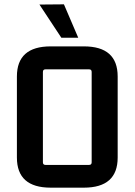

<svg xmlns="http://www.w3.org/2000/svg" viewBox="-20 -858 621 886"><path d="M162 -837 275 -838 341 -684H263ZM58 -131V-505Q58 -644 214 -644H367Q523 -644 523 -505V-131Q523 8 367 8H214Q58 8 58 -131ZM391 -538H190Q178 -538 178 -526V-109Q178 -97 190 -97H391Q403 -97 403 -109V-526Q403 -538 391 -538Z"/></svg>

Font: Gemunu Libre
Style: Bold
Weight: 700
Designer: Puspanada Ekanayake, Sola Matas, Pathum Egodawatta, Kosala Senevirathne
Foundry: mooniak
Version: Version 1.100